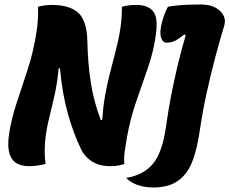

<svg xmlns="http://www.w3.org/2000/svg" viewBox="-20 -730 1021 855"><path d="M542 62Q619 50 661 -0.5Q703 -51 719 -165Q730 -242 743 -309Q756 -376 771.5 -440.5Q787 -505 807 -573L801 -577Q778 -558 760.5 -549Q743 -540 723 -540Q704 -540 697 -563.5Q690 -587 701 -630Q707 -653 714.5 -671.5Q722 -690 728 -700Q748 -704 782.5 -707Q817 -710 875 -710Q930 -710 960 -681Q990 -652 978 -614Q960 -555 940 -480Q920 -405 902 -324Q884 -243 872 -164Q862 -94 849 -48.5Q836 -3 819.5 24Q803 51 782 68Q756 89 726 97Q696 105 664 105Q628 105 595 94.5Q562 84 542 62ZM183 0Q165 5 145.5 7.5Q126 10 108 10Q78 10 55.5 -2Q33 -14 23 -43.5Q13 -73 19 -124Q29 -195 53 -268Q77 -341 103 -420Q129 -499 143 -590Q152 -650 149 -700Q159 -703 176 -705.5Q193 -708 211 -708Q290 -708 328.5 -673Q367 -638 369 -547Q371 -450 384 -364.5Q397 -279 429 -195L435 -196Q439 -253 447.5 -302Q456 -351 468 -398Q480 -445 494 -499Q508 -552 515.5 -600Q523 -648 523 -700Q534 -703 549.5 -705.5Q565 -708 589 -708Q638 -708 661.5 -680Q685 -652 674 -575Q664 -501 638.5 -427.5Q613 -354 586.5 -277.5Q560 -201 545 -117Q539 -83 535 -53.5Q531 -24 534 0Q523 4 508 7Q493 10 473 10Q421 10 388 -12Q355 -34 340 -68Q307 -135 282 -224.5Q257 -314 247 -426L241 -425Q235 -360 223.5 -308.5Q212 -257 201 -213.5Q190 -170 184 -129Q179 -90 179 -57Q179 -24 183 0Z"/></svg>

Font: Recursive Sn Csl St XBd
Style: Italic
Weight: 800
Italic angle: -15°
Version: Version 1.079;hotconv 1.0.112;makeotfexe 2.5.65598; ttfautoh